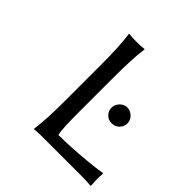

<svg xmlns="http://www.w3.org/2000/svg" viewBox="-174 -785 926 926"><g transform="rotate(45 289.0 -322.5)"><path d="M436 -282.2Q412.1 -282.2 397 -298.1Q381.8 -314 381.8 -335.9Q381.8 -356.9 398.2 -373.5Q414.6 -390.1 436 -390.1Q456.5 -390.1 473.4 -374Q490.2 -357.9 490.2 -335.9Q490.2 -314 474.6 -298.1Q459 -282.2 436 -282.2ZM286.1 -444.8V-200.2Q286.1 -88.4 293.9 -61Q353.5 -61 424.1 -66.4Q494.6 -71.8 535.2 -77.1L576.2 -83L578.1 -79.1Q576.2 -63.5 576.2 -43.9Q576.2 -28.3 578.1 0L576.2 2.9Q551.8 0 516.1 0H243.2Q228 0 214.8 0.7Q201.7 1.5 196.3 2L190.9 2.9L189.9 0Q200.2 -71.3 200.2 -200.2V-444.8Q200.2 -569.8 189.9 -645L191.9 -647.9Q210.4 -645 243.2 -645Q276.4 -645 294.9 -647.9L295.9 -645Q286.1 -578.6 286.1 -444.8Z"/></g></svg>

Font: Linear Smooth
Style: Regular
Weight: 400
Designer: Philipp H. Poll, Flanker
Foundry: Philipp H. Poll, reworked by Flanker
Version: Version 1.061 | FøM Fix